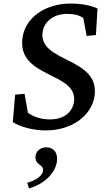

<svg xmlns="http://www.w3.org/2000/svg" viewBox="-20 -722 591 1079"><path d="M237 11C384 11 498 -73 512 -187C538 -401 199 -371 219 -539C227 -602 282 -644 357 -644C397 -644 424 -637 448 -621L467 -520L519 -525L528 -674C491 -692 436 -702 377 -702C233 -702 120 -622 106 -506C78 -282 416 -318 396 -152C388 -89 336 -51 261 -51C213 -51 171 -64 137 -88L118 -195L65 -190L52 -36C94 -8 170 11 237 11ZM133 305 143 337C232 311 292 249 300 184C306 135 281 106 240 106C209 106 183 126 180 154C173 207 227 200 222 238C219 263 188 290 133 305Z"/></svg>

Font: TPK Tissa Web Medium
Style: Italic
Weight: 500
Italic angle: -7°
Designer: Jacques Le Bailly, Suppakit Chalermlarp | Katatrad Co.,Ltd.
Foundry: Jacques Le Bailly, Cadson Demak Co.,Ltd.
Version: Version 5.000;Glyphs 3.1.2 (3151)